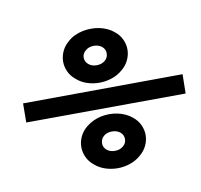

<svg xmlns="http://www.w3.org/2000/svg" viewBox="-160 -976 1257 1200"><g transform="rotate(30 469.0 -375.5)"><path d="M126 -578Q129.5 -602.5 140.8 -626.2Q152 -650 168.5 -671Q185 -692 205.8 -709.8Q226.5 -727.5 250 -740Q273.5 -752.5 298.2 -759.2Q323 -766 347 -765.5Q384.5 -766.5 416.2 -751.5Q448 -736.5 469.2 -710.8Q490.5 -685 499.5 -650.5Q508.5 -616 501 -578Q495 -540 473.8 -505.5Q452.5 -471 422.2 -445.2Q392 -419.5 355 -404.5Q318 -389.5 280 -390.5Q242.5 -389.5 210.8 -404.5Q179 -419.5 157.8 -445.2Q136.5 -471 127.5 -505.5Q118.5 -540 126 -578ZM72 -93.5 844 -750 921 -655 149 0ZM381 -578Q385.5 -605.5 368.5 -625.5Q352 -646 325 -646Q298.5 -646 274 -625.5Q250 -605 246 -578Q240.5 -550.5 257 -530.5Q274 -510.5 301 -510.5Q328.5 -510.5 352 -530.5Q375.5 -550.5 381 -578ZM491.5 -172Q501.5 -222.5 534 -265Q568 -308.5 615.5 -334Q663.5 -359.5 712.5 -359.5Q750 -360.5 781.8 -345.5Q813.5 -330.5 834.8 -304.8Q856 -279 865 -244.5Q874 -210 866.5 -172Q860.5 -134 839.5 -99.5Q818.5 -65 788 -39.2Q757.5 -13.5 720.5 1.5Q683.5 16.5 646 15.5Q608 16.5 576.5 1.5Q545 -13.5 523.5 -39.2Q502 -65 493 -99.5Q484 -134 491.5 -172ZM747 -172Q752 -199 735 -219Q718.5 -239.5 691.5 -239.5Q665 -239.5 640.5 -219Q616.5 -199 611.5 -172Q607.5 -144.5 624 -124.5Q640.5 -104 667.5 -104Q695 -104 718.5 -124.5Q742.5 -144.5 747 -172Z"/></g></svg>

Font: Russisch Sans ExtraBold
Style: Italic
Weight: 800
Width: 4
Italic angle: -10°
Designer: Michael Sharanda (font) & Cristiano Sobral (main changes)
Foundry: Michael Sharanda
Version: Version 2.00;September 8, 2020;FontCreator 13.0.0.2681 64-bi